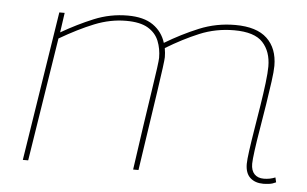

<svg xmlns="http://www.w3.org/2000/svg" viewBox="-44 -604 1084 678"><g transform="rotate(5 498.5 -265.0)"><path d="M911 10Q882 10 864.5 -6Q847 -22 847 -55Q847 -69 851.5 -102Q856 -135 863 -177.5Q870 -220 877 -264Q884 -308 888.5 -345Q893 -382 893 -404Q893 -457 863.5 -489Q834 -521 762 -521Q697 -521 639.5 -497Q582 -473 523 -437Q526 -420 526 -405Q526 -390 510 -282.5Q494 -175 468 0H449Q474 -177 490 -281Q506 -385 506 -401Q506 -433 495 -460.5Q484 -488 456.5 -504.5Q429 -521 379 -521Q323 -521 267 -498.5Q211 -476 146 -438L77 0H58L141 -530H160L150 -460Q207 -493 264 -516.5Q321 -540 383 -540Q440 -540 473 -517Q506 -494 518 -455Q576 -490 636.5 -515Q697 -540 764 -540Q840 -540 877 -505Q914 -470 914 -408Q914 -389 909 -352.5Q904 -316 897 -271Q890 -226 882.5 -182Q875 -138 870.5 -104Q866 -70 866 -57Q866 -33 878 -20.5Q890 -8 911 -8Q933 -8 952 -16L956 1Q944 7 932 8.5Q920 10 911 10Z"/></g></svg>

Font: Georama Extended Thin
Style: Italic
Weight: 100
Width: 7
Italic angle: -9°
Designer: Jean-Baptiste Levee
Foundry: Production Type
Version: Version 1.000